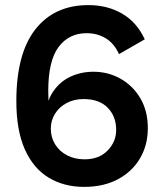

<svg xmlns="http://www.w3.org/2000/svg" viewBox="-20 -721 633 752"><path d="M309 11Q231 11 171 -25Q111 -61 77.5 -135.5Q44 -210 44 -325Q44 -511 118.5 -606Q193 -701 326 -701Q401 -701 458.5 -667.5Q516 -634 547 -567L446 -509Q428 -550 395 -570.5Q362 -591 319 -591Q250 -591 209.5 -537Q169 -483 169 -365Q169 -340 170 -321Q171 -302 172 -286L158 -261Q161 -322 187.5 -361.5Q214 -401 255.5 -420.5Q297 -440 346 -440Q404 -440 452.5 -412.5Q501 -385 530 -335.5Q559 -286 559 -219Q559 -153 528.5 -101Q498 -49 442 -19Q386 11 309 11ZM311 -97Q368 -97 401.5 -131.5Q435 -166 435 -212Q435 -265 402 -299Q369 -333 307 -333Q270 -333 241 -317.5Q212 -302 195.5 -275.5Q179 -249 179 -217Q179 -183 196 -155.5Q213 -128 243 -112.5Q273 -97 311 -97Z"/></svg>

Font: Radio Canada Big Medium
Style: Regular
Weight: 500
Designer: Étienne Aubert Bonn
Foundry: Coppers and Brasses
Version: Version 1.001